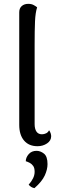

<svg xmlns="http://www.w3.org/2000/svg" viewBox="-20 -750 310 998"><path d="M175 10Q130 10 105 -19.5Q80 -49 80 -101V-686Q80 -707 93 -718.5Q106 -730 127 -730Q144 -730 155.5 -723.5Q167 -717 173 -712Q164 -684 162 -639Q160 -594 160 -517V-105Q160 -80 169.5 -66Q179 -52 198 -52Q209 -52 219.5 -57Q230 -62 235 -73Q241 -65 243.5 -56.5Q246 -48 246 -42Q246 -19 224.5 -4.5Q203 10 175 10ZM159 228Q149 226 142 221.5Q135 217 129 210Q144 193 152 176.5Q160 160 160 143Q160 123 152.5 112.5Q145 102 134.5 96.5Q124 91 114 88Q114 69 129 51.5Q144 34 170 34Q190 34 208.5 48.5Q227 63 227 103Q227 131 212.5 162.5Q198 194 159 228Z"/></svg>

Font: Arima
Style: Regular
Weight: 400
Designer: Joana Correia and Natanael Gama
Foundry: NDISCOVER
Version: Version 1.101;gftools[0.9.23]